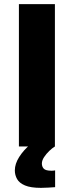

<svg xmlns="http://www.w3.org/2000/svg" viewBox="-20 -708 357 928"><path d="M71.4 0V-688H245.4V0ZM178.1 200Q128.3 200 100.8 188.3Q73.3 176.7 62.5 157.3Q51.7 138 51.7 115.5Q51.7 84 72.7 50.8Q93.7 17.6 126.7 -10L245.4 0Q232.4 7.7 217.9 21.7Q203.4 35.7 192.9 51.7Q182.4 67.8 182.4 82.5Q182.4 97.6 191.7 107.4Q200.9 117.2 229.4 117.2Q231.9 117.2 236.5 116.9Q241.1 116.6 246.4 115.6V196.6Q232.2 197.6 213.4 198.8Q194.7 200 178.1 200Z"/></svg>

Font: Saira Thin
Style: Regular
Weight: 100
Designer: Hector Gatti with collaboration of the Omnibus-Type team
Foundry: Omnibus-Type
Version: Version 1.101